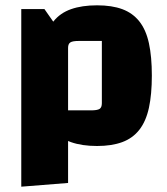

<svg xmlns="http://www.w3.org/2000/svg" viewBox="-20 -534 629 722"><path d="M345 15Q288 15 247 0.5Q206 -14 181 -45.5Q156 -77 144.5 -127.5Q133 -178 133 -250Q133 -321 144.5 -371.5Q156 -422 181 -453.5Q206 -485 247 -499.5Q288 -514 345 -514Q401 -514 440 -499.5Q479 -485 504 -453.5Q529 -422 540 -371.5Q551 -321 551 -250Q551 -179 540 -128.5Q529 -78 504 -46Q479 -14 439.5 0.5Q400 15 345 15ZM236 -119H322Q346 -119 354.5 -124.5Q363 -130 363 -146V-380H276Q253 -380 244.5 -374.5Q236 -369 236 -354ZM60 168V-500H147L236 -373V154Z"/></svg>

Font: Changa
Style: Bold
Weight: 700
Designer: Eduardo Rodriguez Tunni
Foundry: Eduardo Rodriguez Tunni
Version: Version 3.002; ttfautohint (v1.8.2)